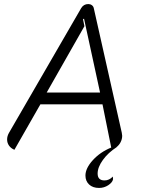

<svg xmlns="http://www.w3.org/2000/svg" viewBox="-20 -729 709 946"><path d="M582 -60Q582 -44 574.5 -29Q567 -14 554 -4H555Q513 23 487 59Q461 95 461 126Q461 160 495 160Q518 160 536 141L537 154Q534 170 513.5 183.5Q493 197 468 197Q437 197 419 180Q401 163 401 136Q401 100 437.5 60Q474 20 528 -2L485 -215H179L51 9Q34 2 24.5 -11.5Q15 -25 15 -42Q15 -58 24 -74L380 -689Q392 -709 415 -709Q425 -709 432.5 -703.5Q440 -698 442 -689L580 -75Q582 -65 582 -60ZM473 -273 394 -637 389 -634 396 -600 210 -273Z"/></svg>

Font: K2D ExtraLight
Style: Italic
Weight: 275
Italic angle: -10°
Designer: Katatrad Aksorn Co.,Ltd.
Foundry: Cadson Demak Co.,Ltd.
Version: Version 1.000; ttfautohint (v1.6)